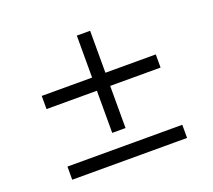

<svg xmlns="http://www.w3.org/2000/svg" viewBox="-131 -981 1263 1139"><g transform="rotate(-20 500.0 -411.0)"><path d="M860 -460H542V-194H458V-460H140V-543H458V-808H542V-543H860ZM865 -97V-14H140V-97Z"/></g></svg>

Font: Noto Sans HK Thin Medium
Style: Regular
Weight: 500
Version: Version 2.004-H2;hotconv 1.0.118;makeotfexe 2.5.65603